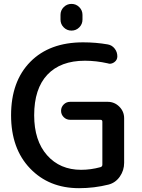

<svg xmlns="http://www.w3.org/2000/svg" viewBox="-20 -982 733 990"><path d="M292 -880.9V-905.3Q292 -928.7 308.6 -945.3Q325.2 -961.9 348.6 -961.9Q372.1 -961.9 388.7 -945.3Q405.3 -928.7 405.3 -905.3V-880.9Q405.3 -857.4 388.7 -840.8Q372.1 -824.2 348.6 -824.2Q325.2 -824.2 308.6 -840.8Q292 -857.4 292 -880.9ZM408.2 -763.7Q474.6 -763.7 536.1 -752.9Q557.6 -749 571.3 -731.4Q585 -713.9 585 -691.4Q585 -672.9 570.3 -662.1Q558.6 -653.3 545.9 -653.3Q542 -653.3 536.1 -655.3Q475.6 -668.9 418 -668.9Q292 -668.9 224.1 -596.7Q156.2 -524.4 156.2 -387.7Q156.2 -256.8 222.7 -181.6Q289.1 -106.4 398.4 -106.4Q448.2 -106.4 498 -120.1Q507.8 -123 507.8 -132.8V-354.5Q507.8 -364.3 498 -364.3H341.8Q322.3 -364.3 308.6 -377.9Q294.9 -391.6 294.9 -410.6Q294.9 -429.7 308.6 -443.4Q322.3 -457 341.8 -457H535.2Q570.3 -457 595.2 -432.1Q620.1 -407.2 620.1 -372.1V-142.6Q620.1 -103.5 598.1 -71.8Q576.2 -40 540 -30.3Q465.8 -11.7 387.7 -11.7Q232.4 -11.7 134.8 -113.8Q37.1 -215.8 37.1 -387.7Q37.1 -562.5 136.2 -663.1Q235.4 -763.7 408.2 -763.7Z"/></svg>

Font: Gen Jyuu GothicX Medium
Style: Regular
Weight: 500
Designer: Ryoko NISHIZUKA (kana &amp; ideographs); Paul D. Hunt (Latin, Greek &amp; Cyrillic); Wenlong ZHANG (bopomofo); Sandoll C
Version: Version 1.058.20140828